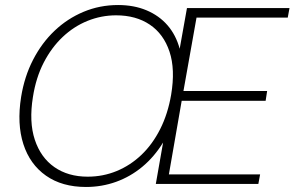

<svg xmlns="http://www.w3.org/2000/svg" viewBox="-20 -732 1172 764"><path d="M322 12Q227 12 163 -33Q99 -78 73 -158.5Q47 -239 64 -346Q77 -427 111.5 -494Q146 -561 197 -609.5Q248 -658 312.5 -685Q377 -712 450 -712Q513 -712 563 -691Q613 -670 646.5 -631.5Q680 -593 695 -538L724 -700H1132L1125 -662H762L710 -370H1043L1037 -331H703L652 -38H1015L1008 0H600L629 -165Q594 -108 546.5 -68.5Q499 -29 442 -8.5Q385 12 322 12ZM329 -29Q390 -29 444.5 -51.5Q499 -74 543 -116Q587 -158 617.5 -218.5Q648 -279 661 -355Q678 -456 654.5 -526.5Q631 -597 576 -634Q521 -671 442 -671Q383 -671 328.5 -649Q274 -627 229.5 -585Q185 -543 154 -483Q123 -423 111 -346Q95 -247 118.5 -176Q142 -105 196.5 -67Q251 -29 329 -29Z"/></svg>

Font: DM Sans 10pt ExtraLight
Style: Italic
Weight: 250
Italic angle: -10°
Version: Version 4.004;gftools[0.9.30]